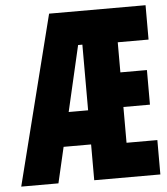

<svg xmlns="http://www.w3.org/2000/svg" viewBox="-52 -760 703 807"><g transform="rotate(-5 300.0 -357.0)"><path d="M313 0V-151H197L162 0H5L185 -714H592V-569H462V-442H574V-296H462V-145H592V0ZM295 -572 231 -295H313V-572Z"/></g></svg>

Font: Noto Sans Mono Extra
Style: Regular
Weight: 800
Designer: Monotype Design Team
Foundry: Monotype Imaging Inc.
Version: Version 1.900